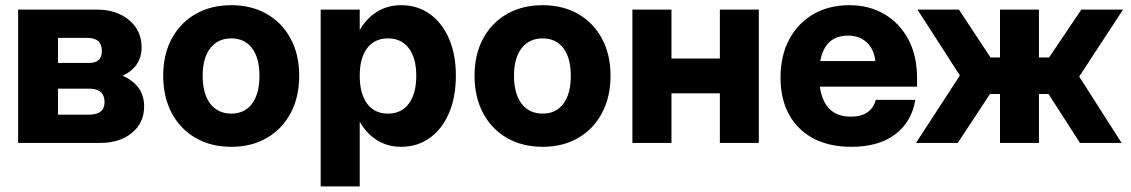

<svg xmlns="http://www.w3.org/2000/svg" viewBox="-20 -536 4243 720"><path d="M439.5 -252Q520.5 -216.5 520.5 -137Q520.5 -75.5 474.8 -37.8Q429 0 355 0H48V-500H343.5Q417 -500 464 -460.8Q511 -421.5 511 -359Q511 -285 439.5 -252ZM314.5 -300Q362 -300 362 -345Q362 -394 307.5 -394H197.5V-300ZM314 -106Q372 -106 372 -153Q372 -203.5 314.5 -203.5H197.5V-106Z M592 -252Q592 -331.5 624 -391Q656 -450.5 713.5 -483.5Q771 -516.5 847.5 -516.5Q923.5 -516.5 980.8 -483.5Q1038 -450.5 1070 -391Q1102 -331.5 1102 -252Q1102 -172 1070 -112Q1038 -52 980.8 -18.8Q923.5 14.5 847.5 14.5Q771 14.5 713.5 -18.8Q656 -52 624 -112Q592 -172 592 -252ZM953 -252Q953 -318.5 925.2 -355.2Q897.5 -392 847.5 -392Q797 -392 768.5 -355.2Q740 -318.5 740 -252Q740 -184.5 768.5 -147.2Q797 -110 847.5 -110Q897.5 -110 925.2 -147.2Q953 -184.5 953 -252Z M1182.5 -500H1329V-423.5Q1354.5 -467.5 1394 -492Q1433.5 -516.5 1484 -516.5Q1545.5 -516.5 1591.8 -483.5Q1638 -450.5 1663.8 -391Q1689.5 -331.5 1689.5 -252Q1689.5 -172 1663.8 -112Q1638 -52 1591.8 -18.8Q1545.5 14.5 1484 14.5Q1433.5 14.5 1394 -10.2Q1354.5 -35 1329 -79.5V163H1182.5ZM1541 -252Q1541 -318.5 1513 -355.2Q1485 -392 1435 -392Q1384.5 -392 1356.8 -355.2Q1329 -318.5 1329 -252Q1329 -184.5 1356.8 -147.2Q1384.5 -110 1435 -110Q1485 -110 1513 -147.2Q1541 -184.5 1541 -252Z M1759.5 -252Q1759.5 -331.5 1791.5 -391Q1823.5 -450.5 1881 -483.5Q1938.5 -516.5 2015 -516.5Q2091 -516.5 2148.2 -483.5Q2205.5 -450.5 2237.5 -391Q2269.5 -331.5 2269.5 -252Q2269.5 -172 2237.5 -112Q2205.5 -52 2148.2 -18.8Q2091 14.5 2015 14.5Q1938.5 14.5 1881 -18.8Q1823.5 -52 1791.5 -112Q1759.5 -172 1759.5 -252ZM2120.5 -252Q2120.5 -318.5 2092.8 -355.2Q2065 -392 2015 -392Q1964.5 -392 1936 -355.2Q1907.5 -318.5 1907.5 -252Q1907.5 -184.5 1936 -147.2Q1964.5 -110 2015 -110Q2065 -110 2092.8 -147.2Q2120.5 -184.5 2120.5 -252Z M2351.5 -500H2498V-316.5H2679.5V-500H2825.5V0H2679.5V-186H2498V0H2351.5Z M2907 -246Q2907 -327 2939.5 -388Q2972 -449 3030 -482.8Q3088 -516.5 3165.5 -516.5Q3239.5 -516.5 3296.8 -482.8Q3354 -449 3386.5 -387.8Q3419 -326.5 3419 -243V-211H3054.5Q3070.5 -98.5 3171 -98.5Q3209.5 -98.5 3233.2 -115.2Q3257 -132 3264 -161.5H3412.5Q3398.5 -78 3336.5 -31.8Q3274.5 14.5 3172.5 14.5Q3049 14.5 2978 -55Q2907 -124.5 2907 -246ZM3160.5 -402.5Q3073.5 -402.5 3056 -307H3262.5Q3258 -351 3230.5 -376.8Q3203 -402.5 3160.5 -402.5Z M3730 -500H3876V-320.5H3914L4035 -500H4191.5L4027 -249L4186 0H4030L3912 -183.5H3876V0H3730V-183.5H3692.5L3571.5 0H3415L3579.5 -253L3420.5 -500H3576L3694.5 -320.5H3730Z"/></svg>

Font: Overused Grotesk
Style: Bold
Weight: 710
Version: Version 0.004